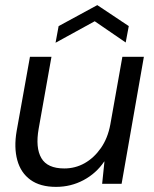

<svg xmlns="http://www.w3.org/2000/svg" viewBox="-20 -718 601 750"><path d="M199 12Q137 12 99 -15.5Q61 -43 47.5 -92.5Q34 -142 45 -206L97 -496H181L131 -215Q118 -141 141.5 -100.5Q165 -60 231 -60Q274 -60 310.5 -80.5Q347 -101 374 -139.5Q401 -178 411 -232L458 -496H542L455 0H379L388 -87H387Q356 -41 306.5 -14.5Q257 12 199 12ZM197 -551 209 -616 360 -698 483 -616 471 -552 350 -635Z"/></svg>

Font: DM Sans 28pt
Style: Italic
Weight: 400
Italic angle: -10°
Version: Version 4.004;gftools[0.9.30]